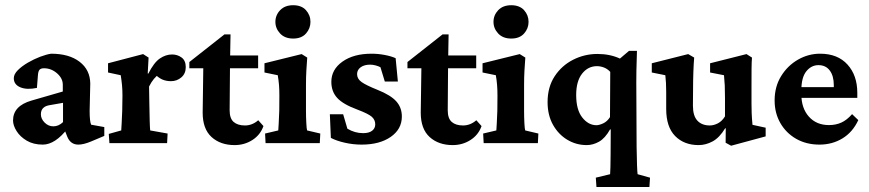

<svg xmlns="http://www.w3.org/2000/svg" viewBox="-20 -562 3411 754"><path d="M147.9 5.9Q111.3 5.9 85.2 -9.5Q59.1 -24.9 45.2 -47.1Q31.2 -69.3 31.2 -88.9Q31.2 -146 103.5 -167L226.6 -202.6V-229.5Q226.6 -254.4 203.9 -274.2Q181.2 -293.9 152.8 -293.9Q140.1 -293.9 135 -287.8Q129.9 -281.7 128.9 -266.1L125 -216.8Q85.4 -208.5 59.8 -219.2Q34.2 -230 34.2 -254.9Q34.2 -270.5 50 -286.4Q65.9 -302.2 89.8 -316.2Q113.8 -330.1 138.4 -339.4Q163.1 -348.6 180.7 -351.1Q251.5 -351.1 292.7 -319.3Q334 -287.6 334.5 -233.4L332 -126.5Q332 -85.4 337.9 -72.3L389.6 -63V-28.3L337.4 -6.3Q308.1 5.9 287.6 5.9Q256.8 5.9 244.1 -25.4L230 -61.5L246.6 -58.6Q196.8 5.9 147.9 5.9ZM189.5 -65.9Q210.4 -65.9 227.5 -82.5V-158.2L177.2 -149.4Q140.6 -144.5 140.6 -113.3Q140.6 -95.2 155.3 -80.6Q169.9 -65.9 189.5 -65.9Z M409.7 0 407.2 -36.1 456.1 -49.8Q456.5 -55.2 457.8 -78.4Q459 -101.6 460 -127.9L460.9 -187Q460.9 -209.5 459.2 -227.3Q457.5 -245.1 454.1 -266.6L404.3 -277.3V-313.5L542 -349.6L563.5 -335.9L560.1 -273.4L562.5 -272.9Q584.5 -316.4 607.7 -332.3Q630.9 -348.1 655.8 -348.1Q676.8 -348.1 693.1 -336.2Q709.5 -324.2 709.5 -298.3Q709.5 -272.9 692.1 -258.1Q674.8 -243.2 651.4 -243.2Q632.3 -243.2 616.9 -250Q601.6 -256.8 584 -274.9L607.4 -272.9Q582.5 -256.8 565.4 -222.2L566.4 -160.6Q566.9 -116.7 567.9 -86.9Q568.8 -57.1 569.8 -49.8L638.2 -37.6L636.2 0Z M1014.6 -66.9Q1002.4 -32.2 971.2 -12.2Q939.9 7.8 901.4 7.8Q845.7 7.8 810.8 -23.9Q775.9 -55.7 775.9 -119.6L778.3 -293.9H723.6V-318.4L861.3 -426.8H885.3L883.3 -314.5L881.8 -128.9Q881.8 -96.7 897.7 -83Q913.6 -69.3 941.9 -69.3Q970.7 -69.3 994.1 -89.8ZM846.2 -293.9V-344.2H993.7V-293.9Z M1022.9 0 1021 -37.6 1072.8 -49.8Q1073.2 -54.7 1074.5 -77.4Q1075.7 -100.1 1076.7 -127.9L1077.1 -186Q1077.1 -210 1075.7 -228Q1074.2 -246.1 1070.8 -266.6L1018.6 -277.3V-313.5L1164.6 -349.6L1186.5 -335.9Q1184.6 -310.5 1183.1 -285.2Q1181.6 -259.8 1181.6 -228V-127.9Q1181.6 -102.5 1182.9 -79.1Q1184.1 -55.7 1186 -49.8L1237.8 -37.6L1235.8 0ZM1131.3 -410.6Q1098.6 -410.6 1080.1 -430.4Q1061.5 -450.2 1061.5 -476.1Q1061.5 -502.4 1080.1 -522Q1098.6 -541.5 1131.3 -541.5Q1164.1 -541.5 1181.6 -522Q1199.2 -502.4 1199.2 -476.1Q1199.2 -450.2 1181.6 -430.4Q1164.1 -410.6 1131.3 -410.6Z M1400.4 5.9Q1366.7 5.9 1334.2 -1.5Q1301.8 -8.8 1279.3 -20.5L1275.4 -113.3H1327.6L1344.2 -56.6Q1373.5 -39.1 1405.8 -39.1Q1429.2 -39.1 1441.4 -48.6Q1453.6 -58.1 1453.6 -73.7Q1453.6 -91.3 1440.2 -103.3Q1426.8 -115.2 1384.3 -131.3Q1327.1 -152.3 1304.2 -177.5Q1281.2 -202.6 1281.2 -240.7Q1281.2 -289.1 1325 -320.1Q1368.7 -351.1 1439 -351.1Q1464.8 -351.1 1490.7 -346.2Q1516.6 -341.3 1533.7 -333.5L1542.5 -241.7H1491.2L1474.1 -297.9Q1466.3 -302.2 1454.8 -305.2Q1443.4 -308.1 1433.6 -308.1Q1410.6 -308.1 1396.5 -297.9Q1382.3 -287.6 1382.3 -271Q1382.3 -252.4 1399.7 -240Q1417 -227.5 1462.9 -209Q1514.2 -188.5 1536.1 -164.1Q1558.1 -139.6 1558.1 -104.5Q1558.1 -54.7 1514.4 -24.4Q1470.7 5.9 1400.4 5.9Z M1871.1 -66.9Q1858.9 -32.2 1827.6 -12.2Q1796.4 7.8 1757.8 7.8Q1702.1 7.8 1667.2 -23.9Q1632.3 -55.7 1632.3 -119.6L1634.8 -293.9H1580.1V-318.4L1717.8 -426.8H1741.7L1739.7 -314.5L1738.3 -128.9Q1738.3 -96.7 1754.2 -83Q1770 -69.3 1798.3 -69.3Q1827.1 -69.3 1850.6 -89.8ZM1702.6 -293.9V-344.2H1850.1V-293.9Z M1879.4 0 1877.4 -37.6 1929.2 -49.8Q1929.7 -54.7 1930.9 -77.4Q1932.1 -100.1 1933.1 -127.9L1933.6 -186Q1933.6 -210 1932.1 -228Q1930.7 -246.1 1927.2 -266.6L1875 -277.3V-313.5L2021 -349.6L2043 -335.9Q2041 -310.5 2039.6 -285.2Q2038.1 -259.8 2038.1 -228V-127.9Q2038.1 -102.5 2039.3 -79.1Q2040.5 -55.7 2042.5 -49.8L2094.2 -37.6L2092.3 0ZM1987.8 -410.6Q1955.1 -410.6 1936.5 -430.4Q1918 -450.2 1918 -476.1Q1918 -502.4 1936.5 -522Q1955.1 -541.5 1987.8 -541.5Q2020.5 -541.5 2038.1 -522Q2055.7 -502.4 2055.7 -476.1Q2055.7 -450.2 2038.1 -430.4Q2020.5 -410.6 1987.8 -410.6Z M2322.3 172.4 2319.8 135.7 2376 122.1Q2376.5 112.8 2377.2 93.8Q2377.9 74.7 2377.9 44.9L2378.4 -53.2L2376 -54.2Q2356.4 -19 2332.5 -5.6Q2308.6 7.8 2284.2 7.8Q2242.7 7.8 2207.8 -13.2Q2172.9 -34.2 2151.6 -72Q2130.4 -109.9 2130.4 -161.1Q2130.4 -220.2 2158.2 -262.5Q2186 -304.7 2230.7 -327.4Q2275.4 -350.1 2326.2 -350.1Q2375.5 -350.1 2414.6 -332L2450.2 -362.3H2481.4Q2480 -331.1 2479.2 -284.2Q2478.5 -237.3 2479 -195.3L2480 13.7Q2481.4 106.4 2483.9 122.1L2532.7 135.7L2530.3 172.4ZM2322.3 -70.3Q2333 -70.3 2348.9 -77.6Q2364.7 -85 2375.5 -102.1L2376.5 -279.8Q2365.7 -291.5 2351.8 -296.9Q2337.9 -302.2 2324.2 -302.2Q2289.1 -302.2 2265.9 -272.7Q2242.7 -243.2 2242.7 -189Q2242.7 -130.9 2266.6 -100.6Q2290.5 -70.3 2322.3 -70.3Z M2935.1 -71.8 2986.8 -60.5V-26.4L2851.1 10.3L2829.6 -1.5L2830.1 -57.6L2828.1 -58.6Q2805.2 -21 2778.3 -6.6Q2751.5 7.8 2723.6 7.8Q2666.5 7.8 2631.3 -27.8Q2596.2 -63.5 2596.2 -134.3V-201.2Q2596.2 -238.3 2592.8 -266.6L2539.6 -277.3V-313.5L2682.6 -349.6L2706.1 -335.9Q2704.1 -313 2702.9 -279.1Q2701.7 -245.1 2701.7 -210.9L2701.2 -147Q2701.2 -106.9 2718.8 -88.1Q2736.3 -69.3 2767.6 -69.3Q2782.7 -69.3 2799.1 -77.6Q2815.4 -85.9 2827.1 -105V-177.2Q2827.1 -207.5 2826.2 -226.3Q2825.2 -245.1 2823.2 -266.6L2768.6 -277.3V-313.5L2911.6 -349.6L2933.1 -335.9Q2931.6 -317.9 2931.4 -290Q2931.2 -262.2 2931.2 -218.8V-155.3Q2931.2 -138.2 2931.9 -118.2Q2932.6 -98.1 2935.1 -71.8Z M3198.2 5.9Q3146.5 5.9 3106.7 -16.8Q3066.9 -39.6 3044.4 -78.9Q3022 -118.2 3022 -167.5Q3022 -221.7 3047.4 -262.9Q3072.8 -304.2 3113.5 -327.6Q3154.3 -351.1 3200.7 -351.1Q3269.5 -351.1 3308.1 -308.6Q3346.7 -266.1 3346.7 -197.3V-177.7H3115.7V-219.7H3267.6L3254.4 -199.7V-227.5Q3254.4 -264.2 3238.5 -285.2Q3222.7 -306.2 3194.3 -306.2Q3166 -306.2 3146.5 -282Q3127 -257.8 3127 -207.5V-191.4Q3127 -137.2 3156.5 -104Q3186 -70.8 3235.4 -70.8Q3262.2 -70.8 3283.9 -80.6Q3305.7 -90.3 3326.2 -113.8L3350.6 -90.3Q3328.6 -43 3288.6 -18.6Q3248.5 5.9 3198.2 5.9Z"/></svg>

Font: Lateef
Style: Bold
Weight: 700
Designer: SIL International
Foundry: SIL International
Version: Version 4.200